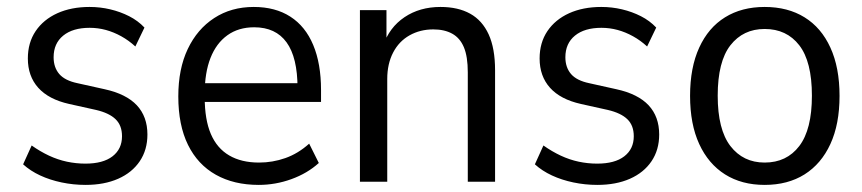

<svg xmlns="http://www.w3.org/2000/svg" viewBox="-20 -515 2442 544"><path d="M222.3 8.9Q187.8 8.9 154.5 1.9Q121.3 -5.1 93.8 -17.9Q66.2 -30.7 45.5 -49.4L69.7 -102.8Q93.9 -85.7 118.9 -74Q143.8 -62.4 169.6 -56.9Q195.5 -51.4 222 -51.4Q272 -51.4 298.8 -72.1Q325.7 -92.9 325.7 -129Q325.7 -159.6 307.5 -177.2Q289.4 -194.8 252.2 -203.5L175.7 -220.5Q118 -233.4 88.4 -266.3Q58.9 -299.2 58.9 -349.3Q58.9 -394.1 81 -426.9Q103.1 -459.6 142.5 -477.5Q181.9 -495.3 233.6 -495.3Q264 -495.3 292.5 -488.5Q320.9 -481.8 345.9 -469.1Q370.9 -456.4 389.3 -436.9L363.5 -383.3Q344.9 -400.4 323.6 -412.2Q302.3 -424 280 -430.1Q257.6 -436.2 234.1 -436.2Q186.2 -436.2 159.1 -414.1Q131.9 -391.9 131.9 -352.7Q131.9 -324.1 147.9 -305.3Q164 -286.6 199.9 -279.2L276.4 -262.2Q337.6 -248.8 367.7 -216.7Q397.7 -184.5 397.7 -133.9Q397.7 -90.4 376 -58.2Q354.2 -25.9 314.8 -8.5Q275.3 8.9 222.3 8.9Z M713 8.9Q642.8 8.9 591.5 -19.9Q540.2 -48.7 512.7 -104.5Q485.2 -160.3 485.2 -241.9Q485.2 -319.9 512 -376.2Q538.8 -432.6 587 -463.9Q635.2 -495.3 698.8 -495.3Q760.1 -495.3 802.7 -467.8Q845.3 -440.4 867.4 -387.6Q889.6 -334.8 889.6 -259.7V-226.1H544.3V-279.2H838L823 -265.6Q823 -352.1 792 -394.9Q761.1 -437.7 700.2 -437.7Q655.7 -437.7 624.3 -415.1Q592.8 -392.5 576.4 -350.8Q560 -309.1 560 -249.9V-239.3Q560 -176 577.4 -135.4Q594.8 -94.8 629.4 -74.6Q663.9 -54.4 713.9 -54.4Q752.5 -54.4 788.5 -67.1Q824.6 -79.8 856 -108L883.3 -53.2Q851 -23.9 805.8 -7.5Q760.7 8.9 713 8.9Z M999.8 0V-486.3H1075V-385.2H1065.3Q1083 -437.3 1126.1 -466.3Q1169.3 -495.3 1228 -495.3Q1277.9 -495.3 1312.2 -476.2Q1346.4 -457.2 1364.6 -417.5Q1382.7 -377.8 1382.7 -316.1V0H1305.4V-310Q1305.4 -354.7 1294.4 -381Q1283.4 -407.3 1261.4 -419.5Q1239.4 -431.7 1207.7 -431.7Q1170.3 -431.7 1140.3 -414.8Q1110.3 -397.9 1093.8 -366Q1077.2 -334 1077.2 -291.3V0Z M1672.3 8.9Q1637.8 8.9 1604.5 1.9Q1571.3 -5.1 1543.8 -17.9Q1516.2 -30.7 1495.5 -49.4L1519.7 -102.8Q1543.9 -85.7 1568.9 -74Q1593.8 -62.4 1619.6 -56.9Q1645.5 -51.4 1672 -51.4Q1722 -51.4 1748.8 -72.1Q1775.7 -92.9 1775.7 -129Q1775.7 -159.6 1757.5 -177.2Q1739.4 -194.8 1702.2 -203.5L1625.7 -220.5Q1568 -233.4 1538.4 -266.3Q1508.9 -299.2 1508.9 -349.3Q1508.9 -394.1 1531 -426.9Q1553.1 -459.6 1592.5 -477.5Q1631.9 -495.3 1683.6 -495.3Q1714 -495.3 1742.5 -488.5Q1770.9 -481.8 1795.9 -469.1Q1820.9 -456.4 1839.3 -436.9L1813.5 -383.3Q1794.9 -400.4 1773.6 -412.2Q1752.3 -424 1730 -430.1Q1707.6 -436.2 1684.1 -436.2Q1636.2 -436.2 1609.1 -414.1Q1581.9 -391.9 1581.9 -352.7Q1581.9 -324.1 1597.9 -305.3Q1614 -286.6 1649.9 -279.2L1726.4 -262.2Q1787.6 -248.8 1817.7 -216.7Q1847.7 -184.5 1847.7 -133.9Q1847.7 -90.4 1826 -58.2Q1804.2 -25.9 1764.8 -8.5Q1725.3 8.9 1672.3 8.9Z M2146.5 8.9Q2081.5 8.9 2034.2 -20.9Q1986.9 -50.8 1961.1 -107Q1935.2 -163.2 1935.2 -243.4Q1935.2 -323.6 1961.1 -380.1Q1986.9 -436.6 2034.2 -465.9Q2081.5 -495.3 2146.5 -495.3Q2212.2 -495.3 2259.6 -465.9Q2307 -436.6 2332.8 -380.1Q2358.7 -323.6 2358.7 -243.4Q2358.7 -163.2 2332.8 -107Q2307 -50.8 2259.6 -20.9Q2212.2 8.9 2146.5 8.9ZM2146.5 -54.4Q2208.9 -54.4 2244.6 -101.2Q2280.4 -148 2280.4 -243.9Q2280.4 -340.5 2244.6 -386.7Q2208.9 -432.9 2146.5 -432.9Q2085.6 -432.9 2049.5 -386.7Q2013.5 -340.5 2013.5 -243.9Q2013.5 -148 2049.5 -101.2Q2085.6 -54.4 2146.5 -54.4Z"/></svg>

Font: Nunito Sans 12pt ExtraLight SemiCondensed
Style: Regular
Weight: 200
Width: 4
Version: Version 3.101;gftools[0.9.27]